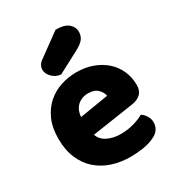

<svg xmlns="http://www.w3.org/2000/svg" viewBox="-180 -858 911 988"><g transform="rotate(-30 275.0 -364.0)"><path d="M309 16Q250 16 199.5 -0.5Q149 -17 111.5 -50Q74 -83 52.5 -133Q31 -183 31 -250Q31 -316 52.5 -363.5Q74 -411 109 -441.5Q144 -472 189 -486.5Q234 -501 281 -501Q334 -501 377.5 -485Q421 -469 452.5 -441Q484 -413 501.5 -374Q519 -335 519 -289Q519 -255 500 -237Q481 -219 447 -214L200 -177Q211 -144 245 -127.5Q279 -111 323 -111Q364 -111 400.5 -121.5Q437 -132 460 -146Q476 -136 487 -118Q498 -100 498 -80Q498 -35 456 -13Q424 4 384 10Q344 16 309 16ZM281 -377Q257 -377 239.5 -369Q222 -361 211 -348.5Q200 -336 194.5 -320.5Q189 -305 188 -289L359 -317Q356 -337 337 -357Q318 -377 281 -377ZM299 -744Q351 -744 374.5 -724Q398 -704 398 -676Q398 -650 384 -632.5Q370 -615 338 -598L209 -530Q179 -533 158 -554Q137 -575 137 -599Q137 -611 143 -623Q149 -635 163 -645Z"/></g></svg>

Font: Baloo
Style: Regular
Weight: 400
Designer: Sarang Kulkarni and Ek Type
Foundry: Ek Type
Version: Version 1.443;PS 1.000;hotconv 16.6.51;makeotf.lib2.5.65220;